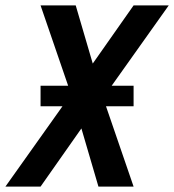

<svg xmlns="http://www.w3.org/2000/svg" viewBox="-45 -690 644 710"><path d="M449 0H319L256 -215L105 0H-25L186 -297H105V-373H207L105 -670H235L298 -455L449 -670H579L368 -373H449V-297H347Z"/></svg>

Font: Lode
Style: Bold Italic
Weight: 700
Italic angle: -11°
Monospace: yes
Designer: Belleve Invis
Foundry: Belleve Invis
Version: Version 29.2.0; ttfautohint (v1.8.3)